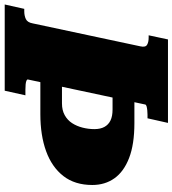

<svg xmlns="http://www.w3.org/2000/svg" viewBox="-18 -772 750 835"><g transform="rotate(90 357.5 -355.0)"><path d="M395 -611 286 -100Q286 -97 291.5 -94.5Q297 -92 307.5 -91Q318 -90 330 -90H355L335 0H-40L-21 -85H-11Q9 -85 23.5 -92Q38 -99 42 -121L142 -590Q147 -612 135.5 -619Q124 -626 104 -626H94L112 -710H475L455 -621H439Q430 -621 420 -620Q410 -619 403 -617Q396 -615 395 -611ZM226 -155 246 -249H390Q420 -249 441.5 -261Q463 -273 476 -293Q489 -313 495.5 -338.5Q502 -364 502 -390Q502 -416 492.5 -433.5Q483 -451 464.5 -460Q446 -469 417 -469H290L308 -564H476Q568 -564 627.5 -541Q687 -518 716 -477Q745 -436 745 -381Q745 -305 706 -255Q667 -205 598 -180Q529 -155 437 -155Z"/></g></svg>

Font: Roboto Serif 20pt Black
Style: Italic
Weight: 900
Italic angle: -10°
Version: Version 1.008